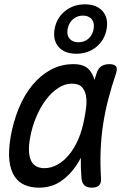

<svg xmlns="http://www.w3.org/2000/svg" viewBox="-20 -856 640 886"><path d="M160 10Q124 10 95 -2Q66 -14 47.5 -41.5Q29 -69 23.5 -113.5Q18 -158 29 -224Q41 -293 66 -354.5Q91 -416 128 -461.5Q165 -507 213 -533.5Q261 -560 319 -560Q367 -560 390 -536Q408 -516 416 -487Q420 -501 425 -516Q433 -541 448 -550.5Q463 -560 484 -560Q508 -560 515.5 -549.5Q523 -539 515 -516Q495 -457 480 -399.5Q465 -342 456 -283.5Q447 -225 444.5 -163.5Q442 -102 446 -34Q448 -12 437.5 -1Q427 10 404 10Q381 10 369.5 -1Q358 -12 356 -34Q352 -82 353 -128Q344 -110 333 -94Q303 -48 260 -19Q217 10 160 10ZM185 -80Q216 -80 245.5 -96.5Q275 -113 299.5 -143Q324 -173 342 -215Q360 -257 369 -308Q374 -332 377.5 -360.5Q381 -389 377 -413Q373 -437 358.5 -453.5Q344 -470 311 -470Q280 -470 249.5 -450.5Q219 -431 193 -397Q167 -363 147 -316Q127 -269 118 -215Q107 -151 123 -115.5Q139 -80 185 -80ZM332 -608Q278 -608 250.5 -639.5Q223 -671 232 -722Q241 -773 279.5 -804.5Q318 -836 372 -836Q426 -836 453.5 -804.5Q481 -773 472 -722Q463 -671 424.5 -639.5Q386 -608 332 -608ZM342 -661Q369 -661 388 -677.5Q407 -694 412 -722Q417 -750 403.5 -767Q390 -784 363 -784Q336 -784 316.5 -767Q297 -750 292 -722Q287 -694 301 -677.5Q315 -661 342 -661Z"/></svg>

Font: Maple Mono Normal NL
Style: Italic
Weight: 400
Italic angle: -10°
Monospace: yes
Designer: subframe7536
Version: Version 7.000